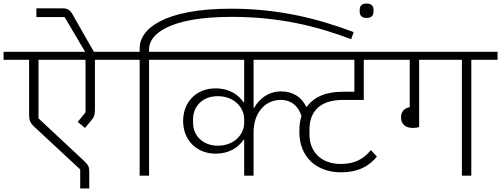

<svg xmlns="http://www.w3.org/2000/svg" viewBox="-40 -990 2824 1082"><path d="M412 72H463V-21C463 -49 458 -60 435 -82L177 -323V-653H442V-357L398 -303L439 -269L471 -307C491 -330 495 -342 495 -377V-653H639V-698H489L371 -905C357 -931 342 -943 314 -943H165V-894H324L412 -745L440 -698H-20V-653H124V-346C124 -312 129 -298 155 -274L412 -35Z M747 0H800V-653H949V-698H800V-714C800 -795 910 -895 1266 -895C1532 -895 1745 -843 1939 -769L1953 -809C1754 -884 1534 -941 1262 -941C886 -941 747 -828 747 -718V-698H599V-653H747Z M1336 0H1389V-245C1389 -358 1458 -427 1541 -427C1603 -427 1643 -390 1659 -336C1650 -308 1647 -282 1647 -246C1647 -105 1744 -19 1881 -19C1981 -19 2043 -56 2084 -108L2050 -144C2008 -93 1958 -66 1880 -66C1770 -66 1704 -135 1704 -231V-262C1704 -359 1761 -427 1893 -427H2010V-653H2147V-698H909V-653H1336V-414H1332C1304 -455 1255 -492 1174 -492C1067 -492 992 -416 992 -308C992 -198 1071 -124 1175 -124C1250 -124 1303 -158 1332 -202H1336ZM1892 -473C1798 -473 1730 -445 1689 -388H1686C1659 -443 1611 -475 1544 -475C1470 -475 1420 -431 1392 -382H1389V-653H1957V-473ZM1188 -169C1102 -169 1048 -227 1048 -297V-319C1048 -388 1099 -448 1187 -448C1283 -448 1336 -381 1336 -319V-297C1336 -233 1280 -169 1188 -169Z M2026 -889C2053 -889 2065 -902 2065 -925V-934C2065 -957 2053 -970 2026 -970C1999 -970 1987 -957 1987 -934V-925C1987 -902 1999 -889 2026 -889Z M2287 -269C2301 -269 2315 -271 2322 -275V-653H2563V0H2616V-653H2764V-698H2107V-653H2269V-386C2237 -380 2220 -360 2220 -328C2220 -292 2243 -269 2287 -269Z"/></svg>

Font: IBM Plex Devanagari Light
Style: Regular
Weight: 300
Designer: Mike Abbink, Paul van der Laan, Pieter van Rosmalen, Erin McLaughlin
Foundry: Bold Monday
Version: Version 1.0